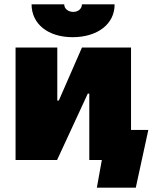

<svg xmlns="http://www.w3.org/2000/svg" viewBox="-20 -740 712 888"><path d="M126 -720C126 -630 201 -568 316 -568C432 -568 511 -630 510 -720H359C359 -700 342 -685 319 -685C296 -685 277 -699 277 -720ZM52 0H244L386 -307H393V0H451L428 128H608L666 -139H586V-520H359L252 -275H245V-520H52Z"/></svg>

Font: Fixel Display Black
Style: Regular
Weight: 900
Designer: AlfaBravo + MacPaw
Foundry: Kyrylo Tkachov, Marchela Mozhyna, Serhii Makarenko, Maria Weinstein, Zakhar Kryvoshyya
Version: Version 1.211